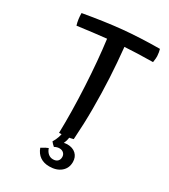

<svg xmlns="http://www.w3.org/2000/svg" viewBox="-233 -901 1054 1197"><g transform="rotate(30 294.0 -302.0)"><path d="M370 -36Q350 -30 324.5 -27Q299 -24 271 -24Q275 -177 265.5 -357Q256 -537 237 -682Q190 -677 139.5 -671Q89 -665 31 -657Q25 -676 22 -697.5Q19 -719 19 -741Q172 -768 290 -779.5Q408 -791 554 -792Q557 -782 559 -770.5Q561 -759 562 -744Q562 -736 561.5 -727Q561 -718 558 -699Q497 -698 448.5 -696.5Q400 -695 356 -692Q367 -583 372.5 -479Q378 -375 378 -259Q378 -207 376 -151Q374 -95 370 -36ZM437 91Q437 135 405.5 161.5Q374 188 322 188Q283 188 256 169.5Q229 151 216 115Q233 104 243 99Q253 94 263 90Q270 112 285 125Q300 138 320 138Q341 138 352.5 127Q364 116 364 97Q364 80 352.5 69Q341 58 323 58Q313 58 304.5 60.5Q296 63 287 68Q280 62 273 55Q266 48 262 42Q275 22 283 -2Q291 -26 292 -49L343 -38Q341 -24 337.5 -11Q334 2 328 15Q334 14 340 13Q346 12 352 12Q391 12 414 33.5Q437 55 437 91Z"/></g></svg>

Font: Atma Medium
Style: Regular
Weight: 500
Designer: Gregori Vincens, Jeremie Hornus, Riccardo Olocco, Yoann Minet.
Foundry: black foundry
Version: Version 1.101;PS 1.100;hotconv 1.0.86;makeotf.lib2.5.63406